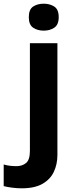

<svg xmlns="http://www.w3.org/2000/svg" viewBox="-84 -780 409 1040"><path d="M72 -687Q72 -729 95.5 -744.5Q119 -760 153 -760Q186 -760 210 -744.5Q234 -729 234 -687Q234 -646 210 -630Q186 -614 153 -614Q119 -614 95.5 -630Q72 -646 72 -687ZM34 240Q8 240 -19 236.5Q-46 233 -64 228V111Q-46 116 -30 118Q-14 120 6 120Q36 120 57 103Q78 86 78 37V-546H227V59Q227 109 208 150Q189 191 146.5 215.5Q104 240 34 240Z"/></svg>

Font: Noto Sans
Style: Bold
Weight: 700
Designer: Monotype Design Team
Foundry: Monotype Imaging Inc.
Version: Version 2.000;GOOG;noto-source:20170915:90ef993387c0; ttfaut